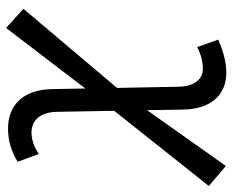

<svg xmlns="http://www.w3.org/2000/svg" viewBox="-86 -657 759 627"><g transform="rotate(90 293.5 -343.5)"><path d="M71.3 16.1 269 -242.7 271 -134.8C272.5 -35.2 327.6 9.8 399.9 9.8C436.5 9.8 471.7 0.5 508.3 -21.5L482.9 -90.8C459 -74.7 436 -66.9 412.6 -66.9C374.5 -66.9 346.2 -93.8 345.2 -150.4L341.8 -336.9L587.4 -646L522 -701.7L339.8 -444.3L337.9 -562C335.9 -659.2 284.2 -703.1 217.8 -703.1C187 -703.1 152.3 -695.3 109.4 -676.8L133.8 -607.9C157.2 -620.1 180.7 -626.5 205.1 -626.5C236.8 -626.5 262.2 -601.1 263.2 -546.4L267.1 -346.2L8.8 -40.5Z"/></g></svg>

Font: Cascadia Mono NF SemiLight
Style: Italic
Weight: 350
Italic angle: -10°
Monospace: yes
Designer: Aaron Bell
Foundry: Saja Typeworks
Version: Version 2404.023